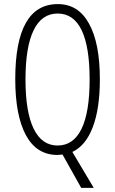

<svg xmlns="http://www.w3.org/2000/svg" viewBox="-20 -744 560 934"><path d="M54.2 -358.9Q54.2 -724.1 261.2 -724.1Q361.3 -724.1 413.1 -628.9Q465.8 -534.2 465.8 -357.9Q465.8 -216.3 431.4 -125.7Q397 -35.2 332 -4.9L436 169.9H375L284.2 7.8L259.8 9.8Q158.2 9.8 106.2 -86.2Q54.2 -182.1 54.2 -358.9ZM416 -357.2Q416 -516.6 377 -597.4Q337.9 -678.2 260.5 -678.2Q183.1 -678.2 143.6 -596.9Q104 -515.6 104 -357.4Q104 -199.2 143.8 -117.7Q183.6 -36.1 260.3 -36.1Q336.9 -36.1 376.5 -116.9Q416 -197.8 416 -357.2Z"/></svg>

Font: Open Sans Hebrew Condensed Light
Style: Regular
Weight: 300
Width: 3
Foundry: Ascender Corporation, Yanek Iontef
Version: Version 2.001;PS 002.001;hotconv 1.0.70;makeotf.lib2.5.58329